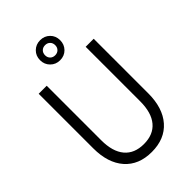

<svg xmlns="http://www.w3.org/2000/svg" viewBox="-275 -1033 1150 1150"><g transform="rotate(-45 300.0 -457.5)"><path d="M300 16Q190 16 128.5 -54Q67 -124 67 -248V-710H135V-248Q135 -152 177.5 -101.5Q220 -51 300 -51Q380 -51 422.5 -101.5Q465 -152 465 -248V-710H533V-248Q533 -124 471.5 -54Q410 16 300 16ZM300 -761Q264 -761 239.5 -785.5Q215 -810 215 -846Q215 -883 239.5 -907Q264 -931 300 -931Q336 -931 360.5 -907Q385 -883 385 -846Q385 -810 361 -785.5Q337 -761 300 -761ZM300 -803Q319 -803 331 -815Q343 -827 343 -846Q343 -865 331 -877Q319 -889 300 -889Q281 -889 269 -877Q257 -865 257 -846Q257 -827 269 -815Q281 -803 300 -803Z"/></g></svg>

Font: Geist Mono Light
Style: Regular
Weight: 300
Monospace: yes
Designer: Basement.studio, Andrés Briganti, Mateo Zaragoza
Foundry: Basement.studio, Vercel, Andrés Briganti, Guido Ferreyra, Mateo Zaragoza
Version: Version 1.500; ttfautohint (v1.8.4.7-5d5b)